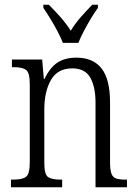

<svg xmlns="http://www.w3.org/2000/svg" viewBox="-20 -786 577 806"><path d="M26 0V-32H36Q74 -32 89.5 -44Q105 -56 105 -105V-433Q105 -481 89.5 -492.5Q74 -504 38 -504H30V-536H157L164 -455H167Q190 -503 221.5 -523.5Q253 -544 301 -544Q371 -544 406.5 -498.5Q442 -453 442 -355V-105Q442 -72 448 -56.5Q454 -41 468 -36.5Q482 -32 507 -32H513V0H381V-355Q381 -421 359 -460Q337 -499 283 -499Q222 -499 194 -450.5Q166 -402 166 -326V-102Q166 -54 181.5 -43Q197 -32 234 -32H241V0ZM244 -606Q235 -629 221 -655.5Q207 -682 191 -708Q175 -734 162 -753V-766H185Q212 -739 234.5 -713.5Q257 -688 277 -657Q296 -688 318.5 -713.5Q341 -739 367 -766H391V-753Q377 -734 361.5 -708Q346 -682 332 -655.5Q318 -629 309 -606Z"/></svg>

Font: Noto Serif Bengali Condensed Light
Style: Regular
Weight: 300
Width: 3
Designer: Juan Bruce, Universal Thirst, Indian Type Foundry and the Monotype Design Team.
Foundry: Monotype Imaging Inc.
Version: Version 2.003; ttfautohint (v1.8.4.7-5d5b)